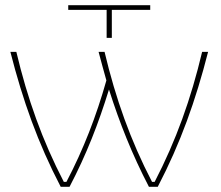

<svg xmlns="http://www.w3.org/2000/svg" viewBox="-20 -720 852 740"><path d="M391 -574H411V-682H559V-700H243V-682H391ZM782 -520H759C716 -339 659 -179 576 -19H566C483 -179 426 -339 383 -520H360C370 -483 380 -445 390 -410C351 -272 302 -145 236 -19H226C143 -179 86 -339 43 -520H20C68 -332 126 -169 214 0H248C313 -124 360 -245 400 -375C441 -246 489 -125 554 0H588C676 -169 734 -332 782 -520Z"/></svg>

Font: Fixel Display Thin
Style: Regular
Weight: 100
Designer: AlfaBravo + MacPaw
Foundry: Kyrylo Tkachov, Marchela Mozhyna, Serhii Makarenko, Maria Weinstein, Zakhar Kryvoshyya
Version: Version 1.211